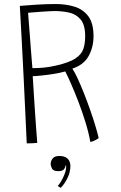

<svg xmlns="http://www.w3.org/2000/svg" viewBox="-20 -680 587 930"><path d="M109.5 14.5Q107 -41 103.2 -121.5Q99.5 -202 95 -294.8Q90.5 -387.5 85.5 -480Q80.5 -572.5 76 -651.5Q108.5 -654.5 157.8 -657.5Q207 -660.5 250 -660.5Q298.5 -660.5 340 -648Q381.5 -635.5 407.2 -602Q433 -568.5 433 -504.5Q433 -453 410 -409.8Q387 -366.5 330.5 -347.5Q342 -330.5 356.8 -298.5Q371.5 -266.5 387.2 -226.8Q403 -187 417.2 -146.2Q431.5 -105.5 442.2 -69.8Q453 -34 458 -11Q451 -5.5 438 0.8Q425 7 417.5 7.5Q409.5 -38 393.5 -89.5Q377.5 -141 358.8 -189.8Q340 -238.5 323 -276.8Q306 -315 296 -334Q269.5 -326.5 237.2 -321.5Q205 -316.5 177.5 -313.8Q150 -311 138.5 -311Q139 -305.5 140.5 -279.2Q142 -253 144.5 -214.5Q147 -176 149.8 -133.5Q152.5 -91 155.5 -52.5Q158.5 -14 160.5 12Q153 13 137.2 13.8Q121.5 14.5 109.5 14.5ZM137 -350Q165 -350 192.2 -352.5Q219.5 -355 252 -362.5Q315 -377 344.8 -396.5Q374.5 -416 383.5 -442.5Q392.5 -469 392.5 -504Q392.5 -559 371 -585Q349.5 -611 315.8 -618.8Q282 -626.5 244.5 -626.5Q236.5 -626.5 217.8 -625.5Q199 -624.5 177.5 -623Q156 -621.5 138.8 -620Q121.5 -618.5 116 -618Q116.5 -609.5 118.8 -582Q121 -554.5 123.8 -518.2Q126.5 -482 129.2 -446.2Q132 -410.5 134.2 -383.8Q136.5 -357 137 -350ZM274 230Q272 228.5 267.5 225.5Q263 222.5 259.5 221Q273 206.5 286.8 177.5Q300.5 148.5 300.5 128.5Q300.5 122.5 298.5 118.5Q297.5 129.5 290.5 139.2Q283.5 149 262.5 149Q238 149 231.8 136.5Q225.5 124 225.5 112.5Q225.5 100.5 234.8 88Q244 75.5 267.5 75.5Q294 75.5 307.5 88.5Q321 101.5 321 124Q321 152.5 307.2 181.5Q293.5 210.5 274 230Z"/></svg>

Font: Grandstander Thin
Style: Regular
Weight: 100
Designer: Tyler Finck
Foundry: Etcetera Type Co
Version: Version 1.200; ttfautohint (v1.8.3)